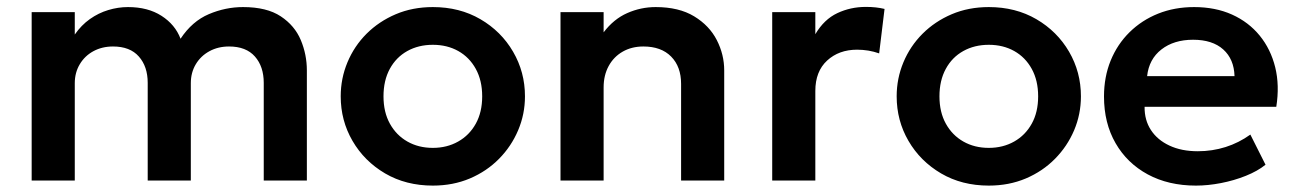

<svg xmlns="http://www.w3.org/2000/svg" viewBox="-20 -536 3845 570"><path d="M74 0V-500H202V-433.5Q221.5 -461.5 247 -479.5Q272.5 -497.5 301.5 -506.2Q330.5 -515 360 -515Q419 -515 459.5 -489Q500 -463 516 -421Q550.5 -473 600 -494Q649.5 -515 701.5 -515Q772 -515 813.5 -487.5Q855 -460 873 -417Q891 -374 891 -327V0H763V-290Q763 -338.5 736.8 -368.2Q710.5 -398 660 -398Q627.5 -398 601.8 -384Q576 -370 561.2 -345.2Q546.5 -320.5 546.5 -289V0H418.5V-290Q418.5 -338.5 392.2 -368.2Q366 -398 315.5 -398Q283 -398 257.2 -384Q231.5 -370 216.8 -345.2Q202 -320.5 202 -289V0Z M1265 15Q1185 15 1123.2 -21.2Q1061.5 -57.5 1026.5 -117.8Q991.5 -178 991.5 -250Q991.5 -303 1011.5 -351Q1031.5 -399 1068.2 -435.8Q1105 -472.5 1155 -493.8Q1205 -515 1265 -515Q1344.5 -515 1406.2 -479Q1468 -443 1503.2 -382.5Q1538.5 -322 1538.5 -250Q1538.5 -197 1518.2 -149.2Q1498 -101.5 1461.5 -64.5Q1425 -27.5 1375 -6.2Q1325 15 1265 15ZM1265 -97Q1307 -97 1340.2 -115.8Q1373.5 -134.5 1392.5 -168.8Q1411.5 -203 1411.5 -250Q1411.5 -297 1392.5 -331.5Q1373.5 -366 1340.5 -384.5Q1307.5 -403 1265 -403Q1222.5 -403 1189.2 -384.5Q1156 -366 1137.2 -331.5Q1118.5 -297 1118.5 -250Q1118.5 -203 1137.5 -168.8Q1156.5 -134.5 1189.5 -115.8Q1222.5 -97 1265 -97Z M1644 0V-500H1772V-440Q1802 -479.5 1842.2 -497.2Q1882.5 -515 1926.5 -515Q1995.5 -515 2040.8 -487.5Q2086 -460 2108 -417Q2130 -374 2130 -327V0H2002V-287Q2002 -338 1972.5 -368Q1943 -398 1890 -398Q1855.5 -398 1828.8 -382.8Q1802 -367.5 1787 -340Q1772 -312.5 1772 -276.5V0Z M2272.5 0V-500H2400.5V-434.5Q2426.5 -478.5 2465.8 -497Q2505 -515.5 2550.5 -515.5Q2566.5 -515.5 2580 -514Q2593.5 -512.5 2606 -509.5L2590 -377.5Q2574.5 -383 2557.8 -385.8Q2541 -388.5 2524.5 -388.5Q2470.5 -388.5 2435.5 -356.2Q2400.5 -324 2400.5 -266V0Z M2915.5 15Q2835.5 15 2773.8 -21.2Q2712 -57.5 2677 -117.8Q2642 -178 2642 -250Q2642 -303 2662 -351Q2682 -399 2718.8 -435.8Q2755.5 -472.5 2805.5 -493.8Q2855.5 -515 2915.5 -515Q2995 -515 3056.8 -479Q3118.5 -443 3153.8 -382.5Q3189 -322 3189 -250Q3189 -197 3168.8 -149.2Q3148.5 -101.5 3112 -64.5Q3075.5 -27.5 3025.5 -6.2Q2975.5 15 2915.5 15ZM2915.5 -97Q2957.5 -97 2990.8 -115.8Q3024 -134.5 3043 -168.8Q3062 -203 3062 -250Q3062 -297 3043 -331.5Q3024 -366 2991 -384.5Q2958 -403 2915.5 -403Q2873 -403 2839.8 -384.5Q2806.5 -366 2787.8 -331.5Q2769 -297 2769 -250Q2769 -203 2788 -168.8Q2807 -134.5 2840 -115.8Q2873 -97 2915.5 -97Z M3530.5 15Q3449 15 3387.5 -18.2Q3326 -51.5 3291.8 -111Q3257.5 -170.5 3257.5 -249.5Q3257.5 -307.5 3277.2 -356Q3297 -404.5 3333.2 -440.2Q3369.5 -476 3418.2 -495.5Q3467 -515 3525 -515Q3588 -515 3637.5 -492.8Q3687 -470.5 3719.8 -430.2Q3752.5 -390 3765.8 -336.2Q3779 -282.5 3769 -219H3378Q3377.5 -179.5 3396.8 -150Q3416 -120.5 3451.8 -103.8Q3487.5 -87 3536 -87Q3579 -87 3618.5 -99.5Q3658 -112 3692 -136.5L3737 -47Q3713.5 -28 3678.5 -14Q3643.5 0 3604.8 7.5Q3566 15 3530.5 15ZM3385.5 -310H3645Q3643.5 -360.5 3611.5 -389.2Q3579.5 -418 3522 -418Q3465 -418 3428 -389.2Q3391 -360.5 3385.5 -310Z"/></svg>

Font: Geologica Cursive Medium
Style: Regular
Weight: 500
Designer: Sindre Bremnes, Frode Helland
Foundry: Monokrom Skriftforlag AS
Version: Version 1.010;gftools[0.9.28]